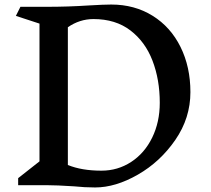

<svg xmlns="http://www.w3.org/2000/svg" viewBox="-20 -816 929 846"><path d="M819 -410Q819 -296 752.5 -199.5Q686 -103 587.5 -46.5Q489 10 399 10Q353 10 306 5Q229 0 187 0H60V-31L154 -105V-712L50 -746L70 -786H186Q281 -786 371 -792Q439 -796 470 -796Q573 -796 652.5 -746.5Q732 -697 775.5 -609Q819 -521 819 -410ZM684 -363Q684 -465 652 -548.5Q620 -632 554.5 -682Q489 -732 392 -732Q331 -732 279 -696V-89Q340 -64 427 -64Q499 -64 558 -102.5Q617 -141 650.5 -209.5Q684 -278 684 -363ZM250 -414ZM250 -414Z"/></svg>

Font: Inknut
Style: Antiqua
Weight: 400
Designer: Claus Eggers Srensen
Foundry: Claus Eggers Srensen
Version: Version 1.000; ttfautohint (v1.2) -l 7 -r 28 -G 50 -x 13 -D 